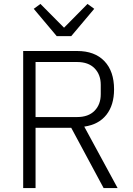

<svg xmlns="http://www.w3.org/2000/svg" viewBox="-20 -958 677 978"><path d="M269 -773.9 151.9 -913.1 186 -938 306.2 -816.9 425.8 -938 460 -913.1 342.8 -773.9ZM98.1 0V-698.2H373Q462.4 -698.2 511.7 -646.7Q561 -595.2 561 -502.9Q561 -422.9 522 -373.3Q482.9 -323.7 409.2 -313L579.1 0H507.8L342.8 -307.1H161.1V0ZM161.1 -361.8H373Q430.2 -361.8 461.7 -393.8Q493.2 -425.8 493.2 -478V-525.9Q493.2 -578.1 461.7 -610.1Q430.2 -642.1 373 -642.1H161.1Z"/></svg>

Font: Anuphan Light
Style: Regular
Weight: 300
Designer: Mike Abbink, Paul van der Laan, Pieter van Rosmalen, Mint Tantisuwanna
Foundry: Bold Monday; Cadson Demak
Version: Version 3.002;hotconv 1.0.109;makeotfexe 2.5.65596